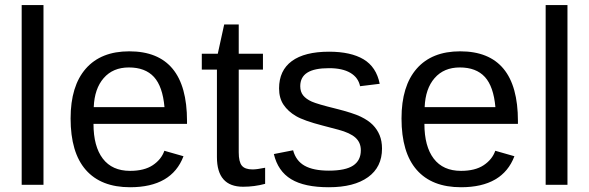

<svg xmlns="http://www.w3.org/2000/svg" viewBox="-20 -745 2374 774"><path d="M67.4 0V-724.6H155.3V0Z M356.9 -245.6Q356.9 -154.8 394.5 -105.5Q432.1 -56.2 504.4 -56.2Q561.5 -56.2 595.9 -79.1Q630.4 -102.1 642.6 -137.2L719.7 -115.2Q672.4 9.8 504.4 9.8Q387.2 9.8 325.9 -60.1Q264.6 -129.9 264.6 -267.6Q264.6 -398.4 325.9 -468.3Q387.2 -538.1 501 -538.1Q733.9 -538.1 733.9 -257.3V-245.6ZM643.1 -313Q635.7 -396.5 600.6 -434.8Q565.4 -473.1 499.5 -473.1Q435.5 -473.1 398.2 -430.4Q360.8 -387.7 357.9 -313Z M1048.8 -3.9Q1005.4 7.8 960 7.8Q854.5 7.8 854.5 -111.8V-464.4H793.5V-528.3H857.9L883.8 -646.5H942.4V-528.3H1040V-464.4H942.4V-130.9Q942.4 -92.8 954.8 -77.4Q967.3 -62 998 -62Q1015.6 -62 1048.8 -68.8Z M1520 -146Q1520 -71.3 1463.6 -30.8Q1407.2 9.8 1305.7 9.8Q1207 9.8 1153.6 -22.7Q1100.1 -55.2 1084 -124L1161.6 -139.2Q1172.9 -96.7 1208 -76.9Q1243.2 -57.1 1305.7 -57.1Q1372.6 -57.1 1403.6 -77.6Q1434.6 -98.1 1434.6 -139.2Q1434.6 -170.4 1413.1 -189.9Q1391.6 -209.5 1343.8 -222.2L1280.8 -238.8Q1205.1 -258.3 1173.1 -277.1Q1141.1 -295.9 1123 -322.8Q1105 -349.6 1105 -388.7Q1105 -460.9 1156.5 -498.8Q1208 -536.6 1306.6 -536.6Q1394 -536.6 1445.6 -505.9Q1497.1 -475.1 1510.7 -407.2L1431.6 -397.5Q1424.3 -432.6 1392.3 -451.4Q1360.4 -470.2 1306.6 -470.2Q1247.1 -470.2 1218.8 -452.1Q1190.4 -434.1 1190.4 -397.5Q1190.4 -375 1202.1 -360.4Q1213.9 -345.7 1236.8 -335.4Q1259.8 -325.2 1333.5 -307.1Q1403.3 -289.6 1434.1 -274.7Q1464.8 -259.8 1482.7 -241.7Q1500.5 -223.6 1510.3 -200Q1520 -176.3 1520 -146Z M1690.9 -245.6Q1690.9 -154.8 1728.5 -105.5Q1766.1 -56.2 1838.4 -56.2Q1895.5 -56.2 1929.9 -79.1Q1964.4 -102.1 1976.6 -137.2L2053.7 -115.2Q2006.3 9.8 1838.4 9.8Q1721.2 9.8 1659.9 -60.1Q1598.6 -129.9 1598.6 -267.6Q1598.6 -398.4 1659.9 -468.3Q1721.2 -538.1 1835 -538.1Q2067.9 -538.1 2067.9 -257.3V-245.6ZM1977.1 -313Q1969.7 -396.5 1934.6 -434.8Q1899.4 -473.1 1833.5 -473.1Q1769.5 -473.1 1732.2 -430.4Q1694.8 -387.7 1691.9 -313Z M2179.7 0V-724.6H2267.6V0Z"/></svg>

Font: Arial
Style: Regular
Weight: 400
Designer: Steve Matteson
Foundry: Ascender Corporation
Version: Version 2.00.3